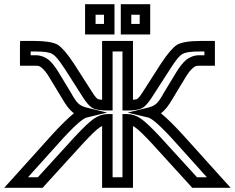

<svg xmlns="http://www.w3.org/2000/svg" viewBox="-119 -869 1118 914"><path d="M367 -394C356 -395 349 -396 346 -398C340 -402 332 -411 320 -430L231 -569V-570H230C202 -613 176 -643 156 -656C135 -668 96 -674 47 -674H2H-23L-24 -649V-581V-556H2H53C65 -556 71 -554 81 -545C92 -536 104 -521 118 -497L181 -393C196 -368 211 -346 233 -330C204 -306 166 -269 121 -219L-61 -17L-99 25H-43H73H84L91 17L275 -185C314 -227 340 -252 356 -263C360 -265 363 -267 367 -269V0V25H392H489H514V0V-269C517 -267 520 -265 524 -263C540 -252 566 -227 605 -185L789 17L796 25H808H923H979L941 -17L759 -219C714 -269 676 -306 647 -330C669 -346 684 -368 699 -393L762 -497C776 -521 788 -536 799 -545C809 -554 815 -556 828 -556H879H904V-581V-649V-674H879H834C784 -674 745 -668 724 -656C704 -643 678 -613 650 -570H649V-569L560 -430C548 -411 540 -402 534 -398C531 -396 524 -395 514 -394V-649V-674H489H392H367V-649V-394ZM417 -368V-624H464V-368V-343H489C519 -343 545 -347 559 -355C573 -363 588 -381 603 -404L692 -542C718 -583 736 -605 750 -612C763 -620 788 -624 834 -624H854V-606H828C806 -606 783 -597 767 -584C752 -571 735 -550 719 -523L656 -419V-418C634 -381 623 -366 587 -357L489 -333L588 -309C606 -304 650 -266 722 -185L866 -25H819L642 -219C602 -262 571 -291 552 -304C532 -318 508 -326 489 -326H464V-301V-25H417V-301V-326H392C372 -326 348 -318 328 -304C309 -291 278 -262 238 -219L61 -25H14L158 -185C230 -266 274 -304 292 -309L391 -333L293 -357C257 -366 246 -381 224 -418V-419L161 -523C145 -550 128 -571 113 -584C97 -597 74 -606 53 -606H27V-624H47C92 -624 117 -620 130 -612C144 -605 162 -583 188 -543L189 -542L277 -404C292 -381 307 -363 321 -355C335 -347 361 -343 392 -343H417V-368ZM426 -730V-824V-849H401H311H286V-824V-730V-705H311H401H426V-730ZM376 -755H336V-799H376V-755ZM596 -730V-824V-849H571H481H456V-824V-730V-705H481H571H596V-730ZM546 -755H506V-799H546V-755Z"/></svg>

Font: Gamestation DisplayOutline
Style: Regular
Weight: 400
Designer: Jonas Hecksher
Foundry: Jonas Hecksher, Playtypeª, e-types AS
Version: Version 1.003